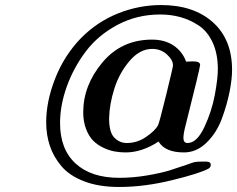

<svg xmlns="http://www.w3.org/2000/svg" viewBox="-20 -726 935 757"><path d="M162.1 -244.1Q162.1 -326.2 197.5 -416.5Q232.9 -506.8 298.8 -575.2Q362.8 -640.1 445.3 -673.1Q527.8 -706.1 615.2 -706.1Q743.2 -706.1 819.1 -638.4Q895 -570.8 895 -450.2Q895 -414.1 885 -363.5Q875 -313 854.5 -257.6Q834 -202.1 794.4 -163.6Q754.9 -125 705.1 -125Q630.9 -125 605 -168Q540 -125 475.1 -125Q453.1 -125 431.6 -128.9Q410.2 -132.8 387 -143.8Q363.8 -154.8 346.9 -171.9Q330.1 -189 319.1 -218Q308.1 -247.1 308.1 -283.2Q308.1 -389.2 383.5 -479.5Q459 -569.8 579.1 -569.8Q629.9 -569.8 664.6 -546.4Q699.2 -522.9 713.9 -482.9Q717.8 -482.9 724.9 -483.4Q731.9 -483.9 735.8 -483.9H742.2Q769 -483.9 769 -470.2Q769 -459 708 -216.8Q703.1 -194.8 703.1 -183.1Q703.1 -162.1 719.2 -162.1Q756.3 -162.1 785.6 -224.6Q814.9 -287.1 826.9 -351.6Q838.9 -416 838.9 -453.1Q838.9 -515.1 817.9 -559.6Q796.9 -604 762 -626.5Q727.1 -648.9 689.9 -658.9Q652.8 -668.9 611.8 -668.9Q520 -668.9 443.1 -627.9Q366.2 -586.9 318.1 -522.9Q270 -459 243.4 -385Q216.8 -311 216.8 -241.2Q216.8 -137.2 278.3 -81.1Q339.8 -24.9 450.2 -24.9Q504.4 -24.9 560.3 -34.4Q616.2 -43.9 651.1 -54.9Q686 -65.9 715.6 -76.4Q745.1 -86.9 747.1 -86.9Q756.8 -88.9 777.8 -88.9H792Q811 -88.9 811 -76.2Q811 -66.4 801.8 -61Q766.6 -42 657.7 -15.4Q548.8 11.2 449.2 11.2Q370.1 11.2 312 -11Q253.9 -33.2 222.4 -70.6Q190.9 -107.9 176.5 -151.1Q162.1 -194.3 162.1 -244.1ZM410.2 -258.8Q410.2 -203.6 431.2 -182.9Q452.1 -162.1 480 -162.1Q521 -162.1 556.4 -186.5Q591.8 -210.9 603 -231.9Q607.9 -240.7 635 -351.3Q662.1 -461.9 662.1 -467.8Q662.1 -489.7 637.9 -511.5Q613.8 -533.2 580.1 -533.2Q531.2 -533.2 490.7 -485.6Q450.2 -438 430.7 -376Q411.1 -314 410.2 -258.8Z"/></svg>

Font: CMU Serif
Style: BoldItalic
Weight: 700
Italic angle: -14.04°
Version: Version 0.7.0